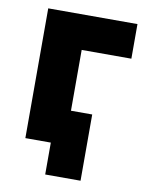

<svg xmlns="http://www.w3.org/2000/svg" viewBox="-77 -581 584 765"><g transform="rotate(10 215.5 -198.0)"><path d="M56 0V-525H417V-385H216V0ZM159 129V0H59V-139H302V129Z"/></g></svg>

Font: Raleway ExtraBold
Style: Regular
Weight: 800
Designer: Matt McInerney, Pablo Impallari, Rodrigo Fuenzalida
Foundry: Matt McInerney, Pablo Impallari, Rodrigo Fuenzalida
Version: Version 4.026